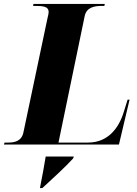

<svg xmlns="http://www.w3.org/2000/svg" viewBox="-59 -734 697 975"><path d="M-39 0H545L599 -228H589L570 -167C545 -84 490 -10 388 -10H238L371 -652C380 -696 418 -704 459 -704H471L473 -714H111L109 -704H122C161 -704 188 -700 188 -674C188 -665 185 -653 181 -636L60 -62C51 -17 15 -10 -17 -10H-36ZM145 215 144 221H156C201 180 278 109 312 71L316 61H173C165 109 158 150 145 215Z"/></svg>

Font: Noto Serif Display SemiCondensed Black
Style: Italic
Weight: 900
Width: 4
Italic angle: -12°
Designer: Monotype Design Team
Foundry: Monotype Imaging Inc.
Version: Version 2.009